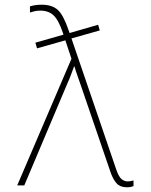

<svg xmlns="http://www.w3.org/2000/svg" viewBox="-20 -786 640 814"><path d="M518 8Q490 8 475 -8Q460 -24 449 -55L322 -426Q314 -450 307.5 -467.5Q301 -485 296 -504H294Q287 -486 280.5 -468Q274 -450 266 -433L83 0H53L283 -537L257 -615L137 -581L130 -605L249 -639L247 -646Q228 -702 206.5 -721.5Q185 -741 151 -741Q138 -741 127 -738.5Q116 -736 107 -733V-759Q117 -762 128.5 -764Q140 -766 157 -766Q201 -766 225 -744Q249 -722 270 -660L275 -646L396 -681L403 -657L283 -623L474 -64Q484 -36 495.5 -26.5Q507 -17 521 -17Q529 -17 535.5 -18.5Q542 -20 546 -21V3Q541 5 534.5 6.5Q528 8 518 8Z"/></svg>

Font: Noto Sans Mono Thin
Style: Regular
Weight: 100
Designer: Monotype Design Team
Foundry: Monotype Imaging Inc.
Version: Version 2.014